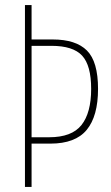

<svg xmlns="http://www.w3.org/2000/svg" viewBox="-20 -734 437 754"><path d="M365 -385Q365 -278 320.5 -224Q276 -170 178 -170H104V0H78V-714H104V-579H187Q278 -579 321.5 -535.5Q365 -492 365 -385ZM173 -195Q262 -195 300 -243Q338 -291 338 -385Q338 -477 302.5 -515.5Q267 -554 182 -554H104V-195Z"/></svg>

Font: Noto Sans Gujarati UI ExtraCondensed Thin
Style: Regular
Weight: 100
Width: 2
Designer: Jelle Bosma - Monotype Design Team, Universal Thirst
Foundry: Monotype Imaging Inc.
Version: Version 2.106; ttfautohint (v1.8.4.7-5d5b)